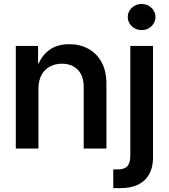

<svg xmlns="http://www.w3.org/2000/svg" viewBox="-20 -766 871 990"><path d="M178.2 -307.6V0H61.5V-529.3H176.3V-439L180.2 -439.9Q198.2 -482.9 237.5 -510.5Q276.9 -538.1 337.9 -538.1Q392.6 -538.1 435.8 -514.4Q479 -490.7 503.9 -445.1Q528.8 -399.4 528.8 -333V0H411.6V-316.9Q411.6 -374.5 381.3 -406Q351.1 -437.5 299.3 -437.5Q265.1 -437.5 237.8 -423.1Q210.4 -408.7 194.3 -379.9Q178.2 -351.1 178.2 -307.6ZM651.9 -529.3H769V45.9Q769 96.2 749.8 131.6Q730.5 167 693.1 185.5Q655.8 204.1 601.1 204.1H564V107.4H588.9Q622.6 107.4 637.2 90.3Q651.9 73.2 651.9 37.6ZM710.4 -610.8Q680.7 -610.8 659.7 -630.6Q638.7 -650.4 638.7 -678.2Q638.7 -706.1 659.7 -725.8Q680.7 -745.6 710.4 -745.6Q739.7 -745.6 760.7 -725.8Q781.7 -706.1 781.7 -678.2Q781.7 -650.4 760.7 -630.6Q739.7 -610.8 710.4 -610.8Z"/></svg>

Font: Inter Cardless Tabular Medium
Style: Regular
Weight: 500
Designer: Rasmus Andersson
Foundry: rsms
Version: Version 4.000;git-4fc901f